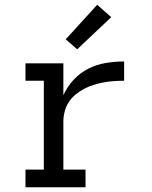

<svg xmlns="http://www.w3.org/2000/svg" viewBox="-20 -786 640 806"><path d="M87 0V-74H164V-447H87V-520H246V-386Q262 -422 289 -451Q316 -480 350.5 -497.5Q385 -515 423.5 -521.5Q462 -528 501 -528V-447Q479 -447 457.5 -445.5Q436 -444 414.5 -440Q393 -436 372.5 -429.5Q352 -423 333 -413Q314 -403 297 -389Q280 -375 268.5 -357Q257 -339 251.5 -318Q246 -297 246 -276V-74H339V0ZM304 -579 256 -621 388 -766 447 -714Z"/></svg>

Font: Iosevka Plex Etoile
Style: Regular
Weight: 400
Designer: Belleve Invis
Foundry: Belleve Invis
Version: Version 25.1.1; ttfautohint (v1.8.4)